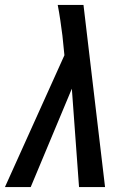

<svg xmlns="http://www.w3.org/2000/svg" viewBox="-37 -755 557 775"><path d="M87 0H-17L223 -532L215 -611Q211 -642 206.5 -673Q202 -704 196 -735H300L387 0H282L253 -397Z"/></svg>

Font: Iosevka Semibold Oblique
Style: Regular
Weight: 600
Italic angle: -9°
Monospace: yes
Designer: Belleve Invis
Foundry: Belleve Invis
Version: Version 32.5.0; ttfautohint (v1.8.4)